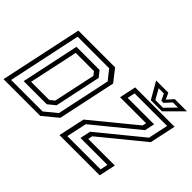

<svg xmlns="http://www.w3.org/2000/svg" viewBox="-162 -1199 1540 1540"><g transform="rotate(45 608.0 -429.0)"><path d="M-12 0 137 -700H553.5L634.5 -597L529.5 -103L404.5 0ZM159.5 -141.5H366L403 -172L479 -528L455 -558.5H248.5ZM35.5 -38.5H393L494.5 -122L591.5 -577.5L525.5 -661H167.5ZM113.5 -103 218 -597H480.5L520.5 -546.5L437 -153L375.5 -103ZM673 -39H1050L1063.5 -103H758L777 -192.5L1145 -493.5L1181 -662.5H812L798.5 -598H1098L1080 -513.5L710 -211ZM622.5 0 670.5 -224 1039.5 -526.5 1046.5 -558.5H751.5L781.5 -700H1228L1180.5 -478L815.5 -179.5L807.5 -141.5H1109L1079 0ZM943 -716 861 -858H999.5L1024.5 -804L1072.5 -858H1211L1069 -716ZM967.5 -742.5H1054.5L1139 -828.5H1080.5L1029.5 -772.5H1005.5L978.5 -828.5H919.5Z"/></g></svg>

Font: Tourney
Style: Italic
Weight: 400
Italic angle: -12°
Version: Version 1.015